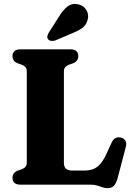

<svg xmlns="http://www.w3.org/2000/svg" viewBox="-20 -955 688 993"><path d="M359 -628 337.5 -620.5Q325 -616 317.8 -608Q310.5 -600 310.5 -584.5V-113.5Q310.5 -91.5 321.5 -82.2Q332.5 -73 354 -73H415Q441.5 -73 461.2 -80.2Q481 -87.5 497.5 -105.8Q514 -124 529.5 -157L557.5 -218Q566 -235.5 577.8 -241.2Q589.5 -247 605.5 -243.5Q621.5 -239.5 628.8 -227Q636 -214.5 630.5 -194.5L588.5 -34Q581 -7 569.5 5.5Q558 18 535 18Q522 18 509.8 13.5Q497.5 9 482.5 4.5Q467.5 0 446 0H86Q65 0 54.8 -9.2Q44.5 -18.5 44.5 -34.5Q44.5 -61 70.5 -72L92 -79.5Q104.5 -84 111.5 -92Q118.5 -100 118.5 -115.5V-584.5Q118.5 -600 111.5 -608Q104.5 -616 92 -620.5L70.5 -628Q44.5 -639 44.5 -665.5Q44.5 -681.5 54.8 -690.8Q65 -700 86 -700H343.5Q364.5 -700 374.8 -690.8Q385 -681.5 385 -665.5Q385 -639 359 -628ZM285 -869Q305.5 -903 329.2 -921.5Q353 -940 385 -932.5Q413.5 -926 426.8 -902.8Q440 -879.5 434 -856Q428.5 -829.5 409.2 -813.5Q390 -797.5 355.5 -784L266.5 -746Q256.5 -742.5 246 -743.5Q235.5 -744.5 229 -751.5Q223 -759.5 225.2 -768.8Q227.5 -778 233 -787.5Z"/></svg>

Font: Fraunces 28pt Soft Wonky
Style: Bold
Weight: 700
Version: Version 1.000;[b76b70a41]